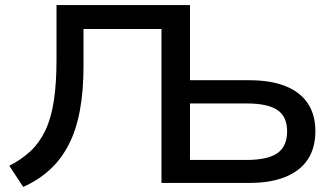

<svg xmlns="http://www.w3.org/2000/svg" viewBox="-20 -725 1322 761"><path d="M72 16 17 -68Q66 -93 101.5 -126.5Q137 -160 160 -208.5Q183 -257 193.5 -326Q204 -395 204 -489V-705H733V-407H969Q1052 -407 1110.5 -384Q1169 -361 1199.5 -316Q1230 -271 1230 -205Q1230 -138 1199.5 -92.5Q1169 -47 1110.5 -23.5Q1052 0 969 0H620V-610H311V-463Q311 -364 296.5 -286.5Q282 -209 252 -151Q222 -93 177 -52Q132 -11 72 16ZM733 -91H956Q1041 -91 1079.5 -118Q1118 -145 1118 -204Q1118 -263 1079.5 -289Q1041 -315 956 -315H733Z"/></svg>

Font: Nunito Sans 10pt SemiExpanded SemiBold
Style: Regular
Weight: 600
Width: 6
Designer: Vernon Adams
Foundry: Vernon Adams
Version: Version 3.101;gftools[0.9.27]